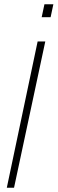

<svg xmlns="http://www.w3.org/2000/svg" viewBox="-20 -883 271 903"><path d="M12 0 157 -688H193L46 0ZM176 -802 189 -863H231L218 -802Z"/></svg>

Font: Saira ExtraCondensed Thin
Style: Italic
Weight: 250
Width: 2
Italic angle: -12°
Designer: Hector Gatti with collaboration of the Omnibus-Type team
Foundry: Omnibus-Type
Version: Version 1.101